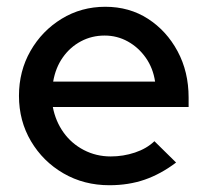

<svg xmlns="http://www.w3.org/2000/svg" viewBox="-20 -538 613 567"><path d="M303 9Q228 9 167.5 -26Q107 -61 71.5 -121Q36 -181 36 -255Q36 -328 70 -387.5Q104 -447 162 -482.5Q220 -518 291 -518Q362 -518 417 -482.5Q472 -447 504.5 -386.5Q537 -326 537 -250V-222H136Q144 -180 167.5 -147Q191 -114 227.5 -95Q264 -76 307 -76Q344 -76 378.5 -87.5Q413 -99 436 -121L500 -58Q455 -24 407.5 -7.5Q360 9 303 9ZM137 -297H438Q432 -337 410.5 -367.5Q389 -398 357.5 -415.5Q326 -433 289 -433Q251 -433 219 -416Q187 -399 165.5 -368.5Q144 -338 137 -297Z"/></svg>

Font: Red Hat Display Medium
Style: Regular
Weight: 500
Designer: Pentagram, MCKL
Foundry: Pentagram, MCKL
Version: Version 1.023